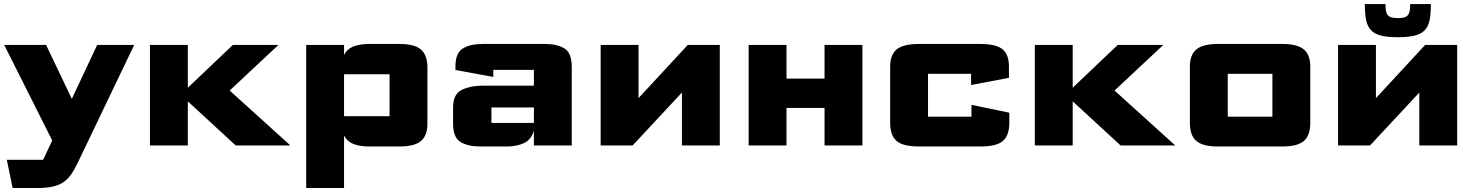

<svg xmlns="http://www.w3.org/2000/svg" viewBox="-20 -732 7424 966"><path d="M43.6 214 14.3 72.1H196.9Q196.9 72.1 196.9 72.1Q196.9 72.1 196.9 72.1L242.8 -25L1.3 -505.8H211.9L341.4 -234.7L468.9 -505.8H655.1L371.4 86.3Q353.9 123.3 336.1 148Q318.3 172.6 295 187.3Q271.7 201.9 239.9 208Q208.1 214 162.7 214Z M734.5 0V-505.8H925V-290.6L1151.4 -505.8H1380.8L1135.5 -276.5L1441.2 0H1166.2L925 -222.1V0Z M1520.5 214V-505.8H1711V-455.3Q1724.1 -483.5 1755.8 -497.2Q1787.5 -510.8 1839.1 -510.8H1990.3Q2065.1 -510.8 2097.7 -483Q2130.4 -455.3 2130.4 -391.7V-109Q2130.4 -49.2 2097.4 -22.1Q2064.4 5 1990.3 5H1839.1Q1787.5 5 1755.9 -8.6Q1724.3 -22.2 1711 -50.5V214ZM1711 -147.5H1939.9Q1939.9 -147.5 1939.9 -147.5Q1939.9 -147.5 1939.9 -147.5V-358.3Q1939.9 -358.3 1939.9 -358.3Q1939.9 -358.3 1939.9 -358.3H1711Z M2394.6 5Q2334.7 5 2297.1 -17.6Q2259.6 -40.2 2259.6 -109V-191.9Q2259.6 -258.9 2303.4 -279.9Q2347.1 -300.9 2405 -300.9H2666.2V-380.4Q2666.2 -380.4 2666.2 -380.4Q2666.2 -380.4 2666.2 -380.4H2461.9Q2461.9 -380.4 2461.9 -380.4Q2461.9 -380.4 2461.9 -380.4V-345L2271.4 -379.8V-397.4Q2271.4 -465.4 2308.7 -488.1Q2345.9 -510.8 2406.5 -510.8H2721.6Q2782.2 -510.8 2819.4 -488.6Q2856.7 -466.3 2856.7 -393.5V0H2666.2V-75Q2653.2 -29 2616.3 -12Q2579.5 5 2530.4 5ZM2452.5 -113.4Q2452.5 -113.4 2452.5 -113.4Q2452.5 -113.4 2452.5 -113.4H2666.2V-191.2H2452.5Q2452.5 -191.2 2452.5 -191.2Q2452.5 -191.2 2452.5 -191.2Z M3002.1 0V-505.8H3192.6V-238.3L3440.2 -505.8H3601.4V0H3410.9V-266.4L3162.8 0Z M3746.6 0V-505.8H3937.1V-336.4H4128.5V-505.8H4319V0H4128.5V-188.9H3937.1V0Z M4458.6 -115.5V-395.3Q4458.6 -457.6 4492.2 -484.2Q4525.8 -510.8 4603.5 -510.8H4912.3Q4990.7 -510.8 5023.6 -484.5Q5056.5 -458.2 5056.2 -396.3V-340.4L4865.7 -304.3V-360.7Q4865.7 -360.7 4865.7 -360.7Q4865.7 -360.7 4865.7 -360.7H4649.1Q4649.1 -360.7 4649.1 -360.7Q4649.1 -360.7 4649.1 -360.7V-145.1Q4649.1 -145.1 4649.1 -145.1Q4649.1 -145.1 4649.1 -145.1H4867.7Q4867.7 -145.1 4867.7 -145.1Q4867.7 -145.1 4867.7 -145.1V-204.5L5058.2 -165V-115.5Q5058.2 -50.2 5025.6 -22.6Q4993 5 4913.8 5H4603Q4523.8 5 4491.2 -22.6Q4458.6 -50.2 4458.6 -115.5Z M5186.5 0V-505.8H5377V-290.6L5603.4 -505.8H5832.8L5587.5 -276.5L5893.2 0H5618.2L5377 -222.1V0Z M5966.6 -114V-396.7Q5966.6 -456.5 5999.6 -483.7Q6032.6 -510.8 6106.6 -510.8H6432.3Q6506.6 -510.8 6539.5 -483.7Q6572.3 -456.5 6572.3 -396.7V-114Q6572.3 -50.5 6540.1 -22.8Q6507.8 5 6432.3 5H6106.6Q6031.8 5 5999.2 -22.8Q5966.6 -50.5 5966.6 -114ZM6157.1 -145.1Q6157.1 -145.1 6157.1 -145.1Q6157.1 -145.1 6157.1 -145.1H6381.8Q6381.8 -145.1 6381.8 -145.1Q6381.8 -145.1 6381.8 -145.1V-360.7Q6381.8 -360.7 6381.8 -360.7Q6381.8 -360.7 6381.8 -360.7H6157.1Q6157.1 -360.7 6157.1 -360.7Q6157.1 -360.7 6157.1 -360.7Z M6712.1 0V-505.8H6902.6V-238.3L7150.2 -505.8H7311.4V0H7120.9V-266.4L6872.8 0ZM6846.7 -711.5H6950.7Q6950.7 -690.9 6953.2 -677.1Q6955.7 -663.3 6962.6 -655.4Q6969.5 -647.5 6981.6 -644.2Q6993.8 -640.8 7013.4 -640.8Q7032.4 -640.8 7044.3 -644.2Q7056.2 -647.5 7063.1 -655.4Q7070 -663.3 7072.5 -677.1Q7075 -690.9 7075 -711.5H7179Q7179 -664.1 7172.9 -632Q7166.8 -600 7148.7 -580.6Q7130.6 -561.1 7098.2 -552.9Q7065.7 -544.8 7013.4 -544.8Q6961 -544.8 6928.3 -552.9Q6895.6 -561.1 6877.5 -580.6Q6859.4 -600 6853.1 -632Q6846.7 -664.1 6846.7 -711.5Z"/></svg>

Font: Science Gothic
Style: Regular
Weight: 400
Designer: Thomas Phinney, Vassil Kateliev, Brandon Buerkle
Foundry: Font Detective LLC
Version: Version 1.018